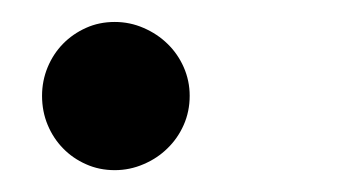

<svg xmlns="http://www.w3.org/2000/svg" viewBox="-20 -142 320 174"><path d="M151.9 -55.2Q151.9 -41 146.5 -28.8Q141.1 -16.6 131.8 -7.6Q122.6 1.5 110.1 6.8Q97.7 12.2 84 12.2Q69.8 12.2 57.9 6.8Q45.9 1.5 37.1 -7.6Q28.3 -16.6 23.2 -28.8Q18.1 -41 18.1 -55.2Q18.1 -68.8 23.2 -81.1Q28.3 -93.3 37.1 -102.3Q45.9 -111.3 57.9 -116.7Q69.8 -122.1 84 -122.1Q97.7 -122.1 110.1 -116.7Q122.6 -111.3 131.8 -102.3Q141.1 -93.3 146.5 -81.1Q151.9 -68.8 151.9 -55.2Z"/></svg>

Font: Charis SIL CyrE
Style: Italic
Weight: 400
Italic angle: -11°
Foundry: SIL International
Version: Version 5.000